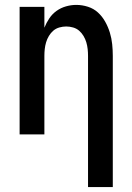

<svg xmlns="http://www.w3.org/2000/svg" viewBox="-20 -548 540 783"><path d="M339 215V-320Q339 -334 337.5 -348Q336 -362 332 -375.5Q328 -389 320.5 -401.5Q313 -414 302.5 -423Q292 -432 278 -436Q264 -440 250 -440Q236 -440 222 -436Q208 -432 197.5 -423Q187 -414 179.5 -401.5Q172 -389 168 -375.5Q164 -362 162.5 -348Q161 -334 161 -320V0H60V-520H161V-435Q169 -455 181 -473Q193 -491 210.5 -503.5Q228 -516 249 -522Q270 -528 291 -528Q315 -528 338.5 -520.5Q362 -513 379.5 -497Q397 -481 409 -459.5Q421 -438 428 -415Q435 -392 437.5 -368Q440 -344 440 -320V215Z"/></svg>

Font: Iosevka SS18 Semibold
Style: Regular
Weight: 600
Monospace: yes
Designer: Belleve Invis
Foundry: Belleve Invis
Version: Version 25.1.1; ttfautohint (v1.8.4)